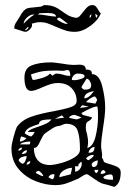

<svg xmlns="http://www.w3.org/2000/svg" viewBox="-20 -722 540 754"><path d="M413 -77Q434 -71 444 -64.5Q454 -58 454 -45Q454 -2 429 12Q398 2 386 0Q374 -2 341 -26Q324 -38 322 -38Q314 -38 299.5 -28Q285 -18 281 -18Q257 -7 238 -1Q219 5 198 5Q159 5 119 -11Q79 -27 52 -59.5Q25 -92 25 -140Q25 -153 32.5 -181.5Q40 -210 46 -223Q65 -250 101 -263Q137 -276 195 -286Q241 -295 261 -302.5Q281 -310 281 -325Q281 -355 261.5 -375.5Q242 -396 207 -396Q193 -396 180 -392Q167 -388 146 -379Q116 -365 102 -365Q76 -365 76 -418Q76 -454 105 -465.5Q134 -477 180 -477Q189 -477 203.5 -475Q218 -473 225 -472Q252 -467 269 -467L292 -468Q317 -468 317 -449Q329 -449 335 -445.5Q341 -442 341 -431Q369 -431 381 -385Q393 -339 393 -299Q393 -272 385 -222Q377 -172 377 -148Q377 -142 379 -130.5Q381 -119 381 -113L380 -104L386 -93Q386 -87 392 -84Q398 -81 413 -77ZM227 -429Q240 -424 256 -424Q256 -447 245 -447Q241 -447 236.5 -445.5Q232 -444 227 -444L201 -445Q168 -445 150 -442.5Q132 -440 102 -430Q102 -426 104.5 -418Q107 -410 109 -408Q120 -408 144.5 -415.5Q169 -423 176 -433L186 -425Q187 -425 192 -429Q197 -433 201 -433Q213 -433 227 -429ZM312 -423Q312 -433 285 -433Q276 -433 269 -425.5Q262 -418 262 -408L272 -407Q282 -407 297 -411.5Q312 -416 312 -423ZM300 -381Q300 -378 304 -374Q308 -370 313 -370Q327 -370 332.5 -374Q338 -378 338 -388Q338 -395 332.5 -404Q327 -413 320 -413ZM311 -336Q330 -336 349 -365Q346 -364 335 -361Q324 -358 317.5 -351.5Q311 -345 311 -336ZM352 -343Q346 -343 334.5 -335.5Q323 -328 318 -321L355 -315Q355 -317 358 -322Q361 -327 361 -329Q361 -333 357.5 -338Q354 -343 352 -343ZM329 -303 303 -309 294 -298ZM342 -260Q336 -250 327 -246Q322 -243 319.5 -239Q317 -235 317 -223Q317 -209 322 -194Q326 -176 326 -165Q326 -155 323 -141Q345 -146 355 -185Q365 -224 365 -268Q365 -294 362 -304Q352 -304 332.5 -295Q313 -286 300 -278Q302 -272 307.5 -270Q313 -268 325 -265.5Q337 -263 342 -260ZM251 -260Q256 -258 265.5 -256Q275 -254 281 -253Q284 -254 290 -256Q296 -258 300 -260Q295 -263 286 -266.5Q277 -270 273 -271Q267 -271 260 -268Q253 -265 251 -260ZM223 -269 195 -255 232 -260ZM116 -204H89Q93 -210 104.5 -215Q116 -220 129 -224Q150 -231 163 -237.5Q176 -244 182 -253H178Q159 -253 146.5 -250Q134 -247 133 -235Q125 -232 111.5 -227.5Q98 -223 89.5 -216.5Q81 -210 77 -199Q79 -196 89 -191Q99 -186 102 -186Q104 -186 110 -193.5Q116 -201 116 -204ZM294 -134V-138Q294 -184 284.5 -210Q275 -236 239 -236Q234 -236 224 -231.5Q214 -227 210 -227Q199 -227 181.5 -215Q164 -203 158 -199Q152 -195 147.5 -186.5Q143 -178 139 -170Q133 -156 127.5 -148.5Q122 -141 113 -141Q113 -110 129 -92Q145 -74 176 -74Q192 -74 221 -82Q250 -90 272 -103.5Q294 -117 294 -134ZM58 -166Q65 -166 72 -170Q79 -174 84 -179Q80 -181 74.5 -183Q69 -185 65 -186Q62 -186 60 -178Q58 -170 58 -166ZM99 -165Q99 -166 94 -166Q85 -166 73.5 -163Q62 -160 59 -155H96Q99 -158 99 -165ZM328 -122Q341 -122 346 -127Q351 -132 351 -145Q343 -145 335.5 -137.5Q328 -130 328 -122ZM52 -133 53 -130Q56 -130 61 -133Q66 -136 66 -138L65 -143Q62 -143 57 -139Q52 -135 52 -133ZM65 -117Q86 -117 86 -132Q73 -132 65 -117ZM328 -93Q332 -95 340 -101.5Q348 -108 348 -111Q348 -114 344 -114Q338 -114 329.5 -109.5Q321 -105 318 -100Q319 -98 322 -95.5Q325 -93 328 -93ZM85 -109Q75 -109 65.5 -105Q56 -101 53 -93Q54 -89 59.5 -84.5Q65 -80 68 -79Q75 -79 80 -91Q85 -103 85 -109ZM347 -66Q364 -66 364 -92Q358 -92 349 -87Q340 -82 340 -75Q340 -72 342.5 -69Q345 -66 347 -66ZM99 -89Q86 -89 84 -75Q99 -77 99 -89ZM301 -78 300 -87Q297 -86 292.5 -81Q288 -76 287 -74Q287 -72 288 -70.5Q289 -69 289 -69H275V-48Q285 -48 293 -57.5Q301 -67 301 -78ZM263 -63Q247 -63 230 -52.5Q213 -42 213 -26L256 -37Q258 -37 260 -47.5Q262 -58 263 -63ZM366 -55H351Q351 -46 358 -42Q366 -47 366 -55ZM395 -46Q390 -54 386 -54Q381 -54 378 -49Q375 -44 375 -39Q392 -39 395 -46ZM150 -30Q150 -35 142.5 -43Q135 -51 131 -51Q124 -51 120 -43Q124 -41 134.5 -35.5Q145 -30 150 -30ZM194 -37 189 -38Q177 -38 170 -26Q183 -18 185 -18Q189 -18 191.5 -24.5Q194 -31 194 -37ZM424 -16Q424 -25 422.5 -31Q421 -37 414 -37Q406 -37 397.5 -34Q389 -31 386 -26Q386 -16 424 -16ZM55 -652Q65 -671 72.5 -679Q80 -687 88 -689.5Q96 -692 113 -693L141 -696Q144 -697 147.5 -699Q151 -701 153 -702Q178 -702 193.5 -695.5Q209 -689 226 -676Q241 -665 251 -660Q261 -655 277 -652Q286 -652 291.5 -657.5Q297 -663 307 -676Q317 -689 324.5 -695.5Q332 -702 343 -702Q351 -702 356 -697Q361 -692 366.5 -682Q372 -672 376 -670Q366 -643 334.5 -620Q303 -597 274 -597Q253 -597 236.5 -602.5Q220 -608 197 -618Q179 -626 166 -630.5Q153 -635 138 -635Q127 -635 117.5 -632.5Q108 -630 105 -629L106 -624Q106 -615 96.5 -606Q87 -597 79 -597Q75 -597 58 -603Q41 -609 36 -610Q36 -619 38.5 -625Q41 -631 46 -638Q51 -645 55 -652ZM165 -661Q187 -657 200 -657Q200 -671 166 -671L135 -670L129 -665Q143 -665 165 -661ZM363 -662 354 -668 357 -652Q359 -652 361 -656Q363 -660 363 -662ZM73 -629Q82 -639 93.5 -649Q105 -659 116 -665H110Q99 -665 86 -653Q73 -641 73 -629ZM332 -652Q335 -652 337 -656.5Q339 -661 339 -665Q332 -665 332 -652ZM240 -628 246 -629Q242 -632 228.5 -642.5Q215 -653 212 -653Q209 -653 203 -647Q210 -640 223 -634Q236 -628 240 -628ZM91 -616Q89 -616 83.5 -610.5Q78 -605 78 -603Q82 -603 87 -607Q92 -611 92 -615Q92 -616 91.5 -616Q91 -616 91 -616Z"/></svg>

Font: Cabin Sketch
Style: Regular
Weight: 400
Version: Version 1.100